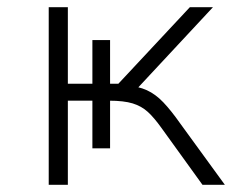

<svg xmlns="http://www.w3.org/2000/svg" viewBox="-20 -512 663 532"><path d="M115 0V-492H168V-280H236V-401H285V-280H308L506 -492H570L353 -259L327 -276Q363 -273 387 -262Q411 -251 432.5 -228.5Q454 -206 480 -169L603 0H541L427 -158Q407 -186 389.5 -202Q372 -218 347.5 -225.5Q323 -233 282 -233H273L285 -258V-101H236V-233H168V0Z"/></svg>

Font: Nunito Sans 7pt SemiExpanded ExtraLight
Style: Regular
Weight: 250
Width: 6
Designer: Vernon Adams
Foundry: Vernon Adams
Version: Version 3.101;gftools[0.9.27]